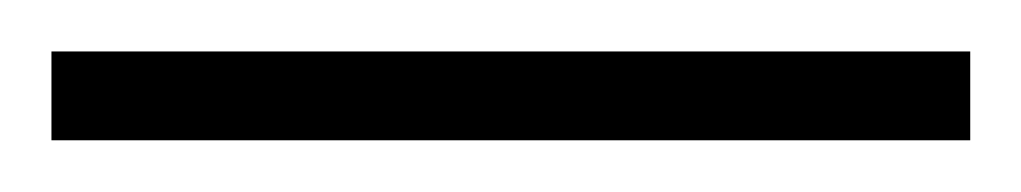

<svg xmlns="http://www.w3.org/2000/svg" viewBox="-24 -67 399 75"><path d="M355 -12.2H-3.9V-46.9H355Z"/></svg>

Font: Kikakui Sans Pro
Style: Regular
Weight: 400
Version: 0.2